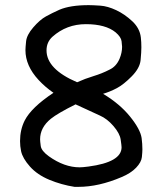

<svg xmlns="http://www.w3.org/2000/svg" viewBox="-20 -723 635 747"><path d="M285 4H270Q219 -4 172 -23.5Q125 -43 96.5 -75Q68 -107 62 -135Q58 -154 58 -174Q58 -218 76 -254Q102 -305 188 -362Q156 -384 130 -412Q79 -467 79 -528Q79 -537 81.5 -562Q84 -587 109.5 -616.5Q135 -646 158.5 -659Q182 -672 211 -685Q253 -703 325 -703Q342 -703 370.5 -701Q399 -699 432 -683.5Q465 -668 494.5 -640.5Q524 -613 528 -577Q530 -559 530 -539Q530 -520 527 -489Q524 -458 492.5 -426Q461 -394 434.5 -380Q408 -366 381 -358Q446 -319 486 -269.5Q526 -220 531 -186Q534 -163 534 -142Q534 -132 532 -112Q530 -92 509.5 -70.5Q489 -49 453 -34Q364 4 285 4ZM290 -72Q301 -72 324 -75Q453 -92 453 -150Q453 -156 449.5 -180Q446 -204 421.5 -232.5Q397 -261 368.5 -273.5Q340 -286 274 -317Q204 -282 178 -261Q136 -227 136 -181Q136 -174 138.5 -155Q141 -136 170 -115Q230 -72 290 -72ZM280 -403Q311 -417 344 -427Q377 -437 406 -452Q432 -464 445 -494Q455 -518 455 -541Q455 -546 453 -562.5Q451 -579 430 -597Q391 -629 314 -629Q239 -629 184 -580Q161 -559 161 -527Q161 -454 280 -403Z"/></svg>

Font: Xiaolai SC
Style: Regular
Weight: 400
Designer: Nozomi Seto 瀬戸のぞみ
Version: Version 3.11;December 4, 2020;FontCreator 13.0.0.2613 64-bit